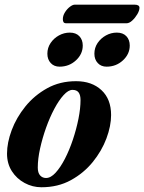

<svg xmlns="http://www.w3.org/2000/svg" viewBox="-20 -775 608 809"><path d="M154.7 14Q116.8 14 83.5 -4.1Q50.2 -22.1 29.9 -53.8Q9.6 -85.6 9.6 -127.7Q9.6 -173.9 29.3 -226.7Q49.1 -279.6 87 -326.5Q124.9 -373.3 178.7 -403.1Q232.4 -432.9 300.5 -432.9Q366.9 -432.9 407.5 -395.2Q448.1 -357.5 448.1 -290.3Q448.1 -244.4 428.5 -191.8Q408.8 -139.1 370.8 -92.3Q332.8 -45.5 278.5 -15.8Q224.2 14 154.7 14ZM174 -25Q193.9 -25 214.3 -47.3Q234.7 -69.5 253.5 -105.9Q272.3 -142.4 287 -186.3Q301.6 -230.1 310.5 -274Q319.3 -317.9 319.3 -353.5Q319.3 -374.6 311.2 -385.5Q303.1 -396.3 285.3 -396.3Q268.1 -396.3 248.1 -374.4Q228.1 -352.6 208.9 -316.5Q189.7 -280.4 174.1 -236.8Q158.6 -193.2 148.9 -149.4Q139.2 -105.7 139.2 -69Q139.2 -46.6 149.1 -35.8Q158.9 -25 174 -25ZM429.1 -494.1Q405.9 -494.1 391.8 -509.4Q377.7 -524.7 377.7 -548.7Q377.7 -573.7 391.3 -593.9Q405 -614 426.5 -625.8Q448 -637.6 472.2 -637.6Q498.1 -637.6 512.4 -622.5Q526.7 -607.3 526.7 -583.1Q526.7 -547.2 498 -520.7Q469.3 -494.1 429.1 -494.1ZM231 -494.1Q207.8 -494.1 193.7 -509.4Q179.6 -524.7 179.6 -548.7Q179.6 -573.7 193.3 -593.9Q206.9 -614 228.4 -625.8Q250 -637.6 274.2 -637.6Q300 -637.6 314.3 -622.5Q328.7 -607.3 328.7 -583.1Q328.7 -547.2 300 -520.7Q271.2 -494.1 231 -494.1ZM259.6 -676.9Q250.7 -676.9 247.8 -681.5Q244.8 -686 244.8 -694.1Q244.8 -709.2 253.8 -723.3Q262.7 -737.5 274.5 -746.4Q286.3 -755.4 295.2 -755.4H546.4Q567.7 -755.4 567.7 -742.1Q567.7 -730.8 558.8 -715.4Q549.8 -700.1 537.3 -688.5Q524.8 -676.9 512.9 -676.9Z"/></svg>

Font: EB Garamond
Style: Italic
Weight: 400
Italic angle: -17.2°
Designer: Georg Duffner and Octavio Pardo
Foundry: Georg Duffner
Version: Version 1.001